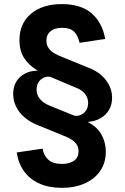

<svg xmlns="http://www.w3.org/2000/svg" viewBox="-20 -758 603 925"><path d="M277.8 147Q215.8 147 169.7 126.2Q123.5 105.5 95.9 67.1Q68.4 28.8 60.5 -23.4L185.1 -42Q191.4 -7.3 213.6 12.2Q235.8 31.7 278.3 31.7Q315.4 31.7 336.9 16.1Q358.4 0.5 358.4 -28.8Q358.4 -48.3 349.1 -62.3Q339.8 -76.2 323.7 -86.4Q307.6 -96.7 286.6 -104L158.2 -156.7Q123 -170.9 97.2 -193.4Q71.3 -215.8 57.4 -244.6Q43.5 -273.4 43.5 -305.7Q43.5 -339.8 58.3 -364.5Q73.2 -389.2 99.4 -403.1Q125.5 -417 158.7 -417.5L159.7 -418.9Q116.7 -445.3 95.2 -480.2Q73.7 -515.1 73.7 -564Q73.7 -645 129.2 -691.7Q184.6 -738.3 278.3 -738.3Q369.6 -738.3 421.4 -693.8Q473.1 -649.4 486.8 -570.3L363.3 -551.8Q355.5 -587.4 336.7 -605.7Q317.9 -624 279.3 -624Q243.2 -624 223.4 -607.7Q203.6 -591.3 203.6 -562.5Q203.6 -542 213.6 -527.1Q223.6 -512.2 241 -501.7Q258.3 -491.2 280.8 -482.9L408.7 -430.7Q443.4 -417.5 468.3 -395.5Q493.2 -373.5 506.6 -345.9Q520 -318.4 520 -287.1Q520 -253.4 504.9 -228Q489.7 -202.6 463.6 -188Q437.5 -173.3 404.8 -170.9L404.3 -169.4Q435.5 -153.3 454.3 -130.4Q473.1 -107.4 481.4 -80.6Q489.7 -53.7 489.7 -26.4Q489.7 25.9 463.1 64.9Q436.5 104 388.7 125.5Q340.8 147 277.8 147ZM333.5 -202.6Q345.2 -197.3 361.3 -201.7Q377.4 -206.1 389.9 -219.5Q402.3 -232.9 404.3 -255.4Q405.8 -271.5 400.4 -286.4Q395 -301.3 381.3 -314.5Q367.7 -327.6 343.8 -336.4L227.5 -385.7Q215.3 -391.1 199.5 -387Q183.6 -382.8 171.1 -369.4Q158.7 -356 156.7 -333Q154.8 -315.4 161.4 -299.6Q168 -283.7 182.6 -270.8Q197.3 -257.8 219.2 -249Z"/></svg>

Font: Inter 17pt
Style: Bold
Weight: 700
Version: Version 4.001;git-66647c0bb